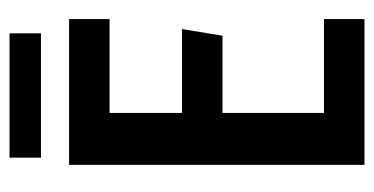

<svg xmlns="http://www.w3.org/2000/svg" viewBox="-211 -574 785 403"><g transform="rotate(-90 181.5 -372.5)"><path d="M37 -620H343V-535H146V-383H322L308 -298H146V-85H343V0H37ZM52 -679V-745H313V-679Z"/></g></svg>

Font: Smooch Sans
Style: Bold
Weight: 700
Designer: Robert E. Leuschke
Foundry: Robert E. Leuschke
Version: Version 1.010